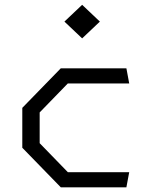

<svg xmlns="http://www.w3.org/2000/svg" viewBox="-20 -798 660 818"><path d="M239 0H518.5L530.5 -64.5H269L149 -188V-319L269 -442.5H530.5L518.5 -507H239L75 -338.5V-168.5ZM254.5 -706 330 -634.5 405.5 -706 330 -777.5Z"/></svg>

Font: Monaspace Krypton Light
Style: Regular
Weight: 300
Designer: Riley Cran & the Lettermatic Team
Foundry: Lettermatic
Version: Version 1.101 (Monaspace Krypton)